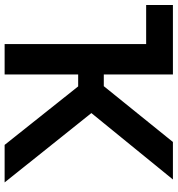

<svg xmlns="http://www.w3.org/2000/svg" viewBox="11 -779 768 830"><g transform="rotate(90 395.0 -364.0)"><path d="M606.4 0 353.5 -317.9H301.8V0H170.4V-611.8H1.5V-727.5H301.8V-428.7H352.5L593.8 -727.5H755.9L468.8 -375L768.6 0Z"/></g></svg>

Font: Inter Display Semi Bold
Style: Regular
Weight: 600
Designer: Rasmus Andersson
Foundry: rsms
Version: Version 4.000;git-37864ae